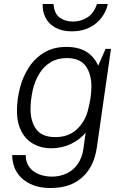

<svg xmlns="http://www.w3.org/2000/svg" viewBox="-20 -756 622 962"><path d="M232 186Q182 186 145.5 171.5Q109 157 85.5 133.5Q62 110 51.5 80.5Q41 51 41 21H109Q109 58 127.5 82Q146 106 176.5 117.5Q207 129 240 129Q280 129 314 113Q348 97 370 65Q392 33 398 -11L409 -91Q380 -56 334.5 -34.5Q289 -13 236 -13Q187 -13 148 -34.5Q109 -56 87 -98.5Q65 -141 65 -200Q65 -257 79.5 -314Q94 -371 124 -417.5Q154 -464 201 -492.5Q248 -521 313 -521Q371 -521 410.5 -498Q450 -475 472 -427L509 -511H536L466 -22Q458 40 430 86.5Q402 133 353.5 159.5Q305 186 232 186ZM257 -69Q324 -69 365.5 -108.5Q407 -148 421 -205Q429 -235 433.5 -265.5Q438 -296 438 -322Q438 -385 409.5 -425Q381 -465 314 -465Q268 -465 233.5 -444Q199 -423 177 -387Q155 -351 144 -305Q138 -276 135.5 -253Q133 -230 133 -209Q133 -147 162 -108Q191 -69 257 -69ZM340 -599Q290 -599 256.5 -618Q223 -637 207.5 -668.5Q192 -700 194 -736H248Q252 -687 279.5 -667.5Q307 -648 345 -648Q383 -648 416 -667.5Q449 -687 466 -736H520Q513 -700 489.5 -668.5Q466 -637 428.5 -618Q391 -599 340 -599Z"/></svg>

Font: Chivo ExtraLight
Style: Italic
Weight: 250
Italic angle: -8.05°
Designer: Hector Gatti
Foundry: Omnibus-Type
Version: Version 2.002